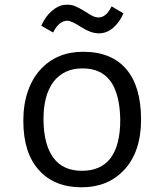

<svg xmlns="http://www.w3.org/2000/svg" viewBox="-20 -794 706 824"><path d="M80.1 -275.4Q80.1 -345.7 99.4 -401.6Q118.7 -457.5 153.3 -495.1Q223.1 -571.8 336.9 -571.8Q459 -571.8 522.9 -496.1Q585.4 -421.9 585.4 -280.3Q585.4 -140.6 510.3 -62Q441.4 9.8 330.1 9.8Q213.4 9.8 147.5 -63.5Q80.1 -137.2 80.1 -275.4ZM331.1 -61Q496.1 -61 496.1 -280.3Q493.2 -444.3 406.2 -485.8Q375.5 -500.5 334.2 -500.5Q293 -500.5 261.7 -485.6Q230.5 -470.7 209 -442.4Q165.5 -383.3 166.7 -277.8Q168 -172.4 209.2 -116.7Q250.5 -61 331.1 -61ZM157.2 -683.6Q174.3 -722.7 201.9 -746.6Q229.5 -770.5 255.9 -773.2Q282.2 -775.9 300.8 -768.1Q319.3 -760.3 336.4 -750Q336.4 -750 369.6 -729.5Q424.8 -696.8 459 -766.6L509.8 -736.8Q492.7 -697.3 464.8 -673.8Q407.7 -626.5 330.1 -676.8Q286.6 -705.1 269 -705.1Q232.9 -705.1 208 -654.3Z"/></svg>

Font: Duru Sans
Style: Regular
Weight: 400
Designer: Onur Yazõcõgil
Foundry: Onur Yazõcõgil
Version: Version 1.002